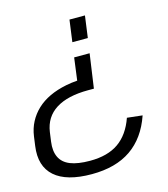

<svg xmlns="http://www.w3.org/2000/svg" viewBox="-107 -624 764 875"><g transform="rotate(-15 275.5 -186.5)"><path d="M8 -68Q13 -104 29 -134.5Q45 -165 70.5 -189Q96 -213 131 -229.5Q166 -246 211 -255Q236 -260 264 -262L278 -368H351L328 -207H301Q204 -207 148.5 -172Q93 -137 83 -68L77 -24Q71 19 85 48.5Q99 78 134 92Q169 106 227 106Q310 106 361.5 70Q413 34 439 -40L511 -32Q477 67 404.5 117Q332 167 219 167Q100 167 44.5 118Q-11 69 2 -24ZM288 -437 302 -540H375L361 -437Z"/></g></svg>

Font: Pathway Extreme 8pt Thin 12pt Light
Style: Italic
Weight: 300
Italic angle: -8°
Version: Version 1.001;gftools[0.9.26]